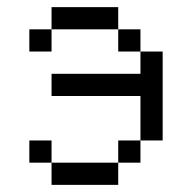

<svg xmlns="http://www.w3.org/2000/svg" viewBox="-20 -520 540 540"><path d="M125 -62.5V0H312.5V-62.5ZM125 -62.5V-125H62.5V-62.5ZM312.5 -62.5H375V-125H312.5ZM375 -125H437.5Q437.5 -125 437.5 -375H375V-312.5H125V-250H375Q375 -250 375 -125ZM375 -375V-437.5H312.5V-375ZM125 -437.5H62.5V-375H125ZM125 -437.5H312.5V-500H125Z"/></svg>

Font: CalcUnifontExMono
Style: Regular
Weight: 500
Version: Version 15.0.06